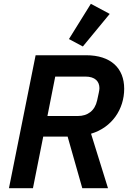

<svg xmlns="http://www.w3.org/2000/svg" viewBox="-20 -988 686 1008"><path d="M556 -915 457 -968 342 -783 415 -744ZM207 -271H335L412 0H547L458 -286C569 -319 632 -416 632 -522C632 -630 562 -698 432 -698H167L27 0H153ZM229 -379 270 -586H428C480 -586 502 -560 502 -525C502 -513 497 -494 490 -461C478 -406 440 -379 389 -379Z"/></svg>

Font: Braiins Sans SemiBold
Style: Italic
Weight: 600
Italic angle: -11.31°
Designer: Mike Abbink, Paul van der Laan, Pieter van Rosmalen, Jiri Chlebus, Lubos Buracinsky
Foundry: Bold Monday, Sudetype
Version: Version 1.000;hotconv 1.0.109;makeotfexe 2.5.65596